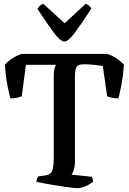

<svg xmlns="http://www.w3.org/2000/svg" viewBox="-20 -987 676 1007"><path d="M386 0Q379 0 357.5 -2.5Q336 -5 308 -9Q280 -13 252 -18Q224 -23 202 -27Q180 -31 171 -34Q171 -43 174.5 -50.5Q178 -58 181 -62L212 -66Q246 -70 254 -91.5Q262 -113 262 -168V-592Q262 -614 266 -627.5Q270 -641 274 -647H116L94 -482Q87 -479 71.5 -475Q56 -471 35 -471Q28 -493 18.5 -541.5Q9 -590 6 -647Q19 -664 45 -681Q71 -698 95 -704H543Q568 -697 593 -679.5Q618 -662 630 -647Q626 -591 617 -543.5Q608 -496 601 -471Q580 -471 564.5 -475Q549 -479 542 -482L519 -641Q505 -643 477 -646.5Q449 -650 420 -650Q388 -650 380.5 -634Q373 -618 373 -589V-140Q373 -114 367 -96Q361 -78 355 -71L461 -60Q463 -57 465.5 -50Q468 -43 468 -34Q453 -21 429 -10.5Q405 0 386 0ZM318 -769Q297 -769 261 -817.5Q225 -866 176 -941Q180 -947 188 -955.5Q196 -964 207 -967L319 -865L429 -967Q440 -964 448 -956Q456 -948 459 -942Q410 -866 374 -817.5Q338 -769 318 -769Z"/></svg>

Font: Texturina 72pt SemiBold
Style: Regular
Weight: 600
Designer: Guillermo Torres Carreño
Foundry: Omnibus-Type
Version: Version 1.002; ttfautohint (v1.8.3)